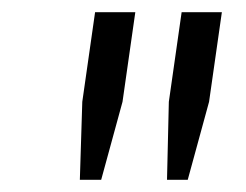

<svg xmlns="http://www.w3.org/2000/svg" viewBox="-20 -706 403 315"><path d="M181 -539 146 -411H111L115 -539L136 -686H202ZM323 -539 288 -411H254L257 -539L278 -686H344Z"/></svg>

Font: Chivo Light Italic
Style: Regular
Weight: 300
Italic angle: -8.05°
Designer: Hector Gatti
Foundry: Omnibus-Type
Version: Version 1.007